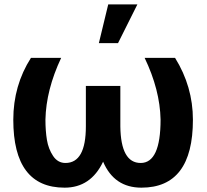

<svg xmlns="http://www.w3.org/2000/svg" viewBox="-20 -822 948 881"><path d="M41 -272.5Q41 -429.7 122.1 -556.6H260.7Q191.4 -409.2 188.5 -273.4Q188.5 -221.7 195.3 -180.2Q202.1 -138.7 223.6 -106.4Q245.1 -74.2 280.3 -74.2Q374 -74.2 374 -242.2V-427.7H532.2V-242.2Q534.2 -74.2 625.5 -74.2Q716.8 -74.2 716.8 -273.4Q713.9 -410.2 643.6 -556.6H783.2Q865.2 -424.8 865.2 -272.5Q865.2 39.1 628.9 39.1Q503.9 39.1 453.1 -80.1Q396.5 39.1 276.4 39.1Q41 39.1 41 -272.5ZM433.6 -624 476.6 -801.8H610.4L521.5 -624Z"/></svg>

Font: GenEi M Gothic v2 Bold
Style: Regular
Weight: 700
Version: Version 2.0